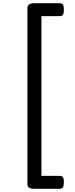

<svg xmlns="http://www.w3.org/2000/svg" viewBox="-20 -1095 465 1190"><path d="M376 -1035Q376 -1013 370 -1004Q364 -995 349 -995H237V-5H349Q364 -5 370 3.5Q376 12 376 35Q376 57 370 66Q364 75 349 75H194Q150 75 150 48V-1047Q150 -1075 194 -1075H349Q364 -1075 370 -1066.5Q376 -1058 376 -1035Z"/></svg>

Font: Playwrite NG Modern
Style: Regular
Weight: 400
Designer: Veronika Burian, José Scaglione
Foundry: TypeTogether
Version: Version 1.002